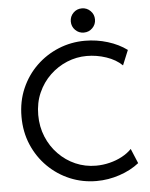

<svg xmlns="http://www.w3.org/2000/svg" viewBox="-60 -946 784 1003"><g transform="rotate(-5 332.0 -444.5)"><path d="M406.2 7.8Q332.5 7.8 267.1 -19.5Q201.7 -46.9 151.4 -96.7Q101.1 -146.5 72.5 -213.6Q43.9 -280.8 43.9 -360.4Q43.9 -441.4 73.2 -508.5Q102.5 -575.7 153.3 -624.8Q204.1 -673.8 269.8 -700.7Q335.4 -727.5 408.2 -727.5Q469.7 -727.5 527.3 -709.7Q585 -691.9 627.9 -660.2L595.7 -582Q563 -613.8 512.9 -630.6Q462.9 -647.5 410.2 -647.5Q356.9 -647.5 307.1 -627Q257.3 -606.4 217.8 -568.6Q178.2 -530.8 155 -478.5Q131.8 -426.3 131.8 -362.3Q131.8 -300.8 153.6 -248Q175.3 -195.3 213.9 -155.8Q252.4 -116.2 302.7 -94.2Q353 -72.3 410.2 -72.3Q446.3 -72.3 481.7 -81.1Q517.1 -89.8 547.1 -106Q577.1 -122.1 597.7 -143.6L629.9 -66.4Q586.9 -32.2 527.3 -12.2Q467.8 7.8 406.2 7.8ZM407.2 -770.5Q380.4 -770.5 362.1 -789.1Q343.8 -807.6 343.8 -834Q343.8 -860.4 362.1 -878.9Q380.4 -897.5 407.2 -897.5Q433.6 -897.5 452.1 -878.9Q470.7 -860.4 470.7 -834Q470.7 -807.6 452.1 -789.1Q433.6 -770.5 407.2 -770.5Z"/></g></svg>

Font: Reddit Sans
Style: Regular
Weight: 400
Designer: Stephen Hutchings
Foundry: Reddit
Version: Version 1.014